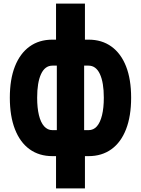

<svg xmlns="http://www.w3.org/2000/svg" viewBox="-20 -856 790 1076"><path d="M294 200V19H274Q199 19 145.6 -19.8Q92.2 -58.5 63.7 -131.9Q35.1 -205.3 35.1 -308.4Q35.1 -411.6 63.7 -484Q92.2 -556.3 145.6 -595.1Q199 -633.8 274 -633.8H294V-835.7H456V-633.8H476Q551 -633.8 604.5 -595.1Q658.1 -556.3 686.5 -484Q714.9 -411.6 714.9 -308.4Q714.9 -205.3 686.5 -131.9Q658.1 -58.5 604.5 -19.8Q551 19 476 19H456V200ZM274 -126.6H298.5V-488.2H274Q232 -488.2 210.1 -441Q188.2 -393.8 188.2 -308.4Q188.2 -251.3 198.2 -210.5Q208.1 -169.7 227.4 -148.2Q246.6 -126.6 274 -126.6ZM451.5 -126.6H476Q504.4 -126.6 523.1 -148.2Q541.9 -169.7 551.8 -210.5Q561.8 -251.3 561.8 -308.4Q561.8 -393.8 539.9 -441Q518 -488.2 476 -488.2H451.5Z"/></svg>

Font: Martian Mono SemiExpanded
Style: Regular
Weight: 400
Width: 6
Monospace: yes
Designer: Roman Shamin
Foundry: Evil Martians
Version: Version 1.000